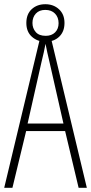

<svg xmlns="http://www.w3.org/2000/svg" viewBox="-20 -891 432 911"><path d="M353 0 289 -269H104L39 0H0L171 -714H221L392 0ZM215 -596Q209 -622 204.5 -641.5Q200 -661 196 -683Q192 -661 187.5 -641.5Q183 -622 177 -597L111 -305H281ZM196 -693Q158 -693 131.5 -716.5Q105 -740 105 -782Q105 -824 130.5 -847.5Q156 -871 195 -871Q234 -871 260 -847Q286 -823 286 -782Q286 -741 261 -717Q236 -693 196 -693ZM197 -721Q225 -721 241.5 -737.5Q258 -754 258 -781Q258 -809 241 -826.5Q224 -844 195 -844Q166 -844 150 -826.5Q134 -809 134 -782Q134 -757 149.5 -739Q165 -721 197 -721Z"/></svg>

Font: Noto Sans Khmer UI ExtraCondensed ExtraLight
Style: Regular
Weight: 200
Width: 2
Designer: Danh Hong and the Monotype Design Team
Foundry: Monotype Imaging Inc.
Version: Version 2.002; ttfautohint (v1.8.4.7-5d5b)